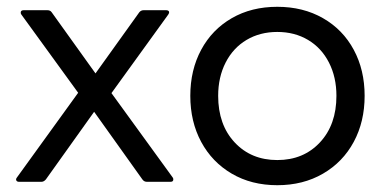

<svg xmlns="http://www.w3.org/2000/svg" viewBox="-20 -535 1134 565"><path d="M36 0Q30 0 28 -4Q26 -8 30 -13L210 -262L43 -492Q41 -494 41 -498Q41 -505 50 -505H119Q128 -505 132 -499L261 -319L390 -499Q395 -505 403 -505H468Q475 -505 477 -501.5Q479 -498 475 -492L308 -261L488 -13Q490 -11 490 -7Q490 0 482 0H412Q404 0 399 -7L257 -206L115 -7Q109 0 102 0Z M540 -253Q540 -329 572 -388.5Q604 -448 662 -481.5Q720 -515 796 -515Q872 -515 930.5 -481.5Q989 -448 1021 -388.5Q1053 -329 1053 -253Q1053 -177 1021 -117.5Q989 -58 930.5 -24Q872 10 796 10Q720 10 662 -24Q604 -58 572 -117.5Q540 -177 540 -253ZM970 -253Q970 -308 948 -351Q926 -394 886.5 -417.5Q847 -441 796 -441Q745 -441 705.5 -417.5Q666 -394 644 -351Q622 -308 622 -253Q622 -168 670.5 -116Q719 -64 796 -64Q873 -64 921.5 -116Q970 -168 970 -253Z"/></svg>

Font: LINE Seed Sans TH App
Style: Regular
Weight: 400
Designer: Dalton Maag Ltd | Thai characters by Cadson Demak Co.,Ltd.
Foundry: Dalton Maag Ltd
Version: Version 1.003